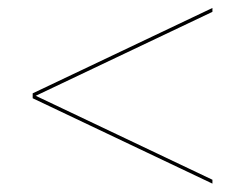

<svg xmlns="http://www.w3.org/2000/svg" viewBox="-20 -622 600 470"><path d="M60 -381.5 500 -172.5V-182L67.5 -387.5L500 -593V-602.5L60 -393.5Z"/></svg>

Font: Bodoni* 24pt Fatface
Style: Italic
Weight: 900
Italic angle: -13°
Version: Version 2.3